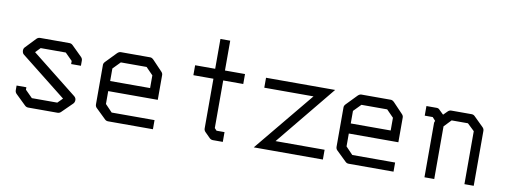

<svg xmlns="http://www.w3.org/2000/svg" viewBox="-54 -934 3059 1160"><g transform="rotate(10 1476.0 -354.0)"><path d="M359 -372 315 -416H161L132 -386L411 -165Q422 -155.5 422 -143Q422 -129 413 -120L350 -58Q341 -49 329 -49H149Q137 -49 128 -58L66 -118Q57 -127 57 -140V-168H117V-153L161 -109H317L347 -139L69 -359Q59.5 -365.5 58 -381V-384.5Q58 -396 66 -404L126 -467Q135 -476 148 -476H327Q339 -476 348 -467L410 -406Q419 -397 419 -385V-353H359Z M608 -231V-152L651 -107H914V-51H639Q627 -51 619 -59L557 -119Q549 -127 549 -140V-382Q549 -392 559 -402L620 -465Q631 -476 642 -476H823Q833 -476 844 -465L903 -403Q912 -394 912 -383V-231ZM609 -293H854V-371L811 -415H653L609 -370Z M1281 -123 1294 -109H1343V-49H1282Q1270 -49 1261 -58L1230 -89Q1221 -98 1221 -110V-415H1098V-476H1221V-659H1281V-476H1404V-415H1281Z M1533 -476H1957L1656 -109H1957V-49H1533L1835 -415H1533Z M2084 -231V-152L2127 -107H2390V-51H2115Q2103 -51 2095 -59L2033 -119Q2025 -127 2025 -140V-382Q2025 -392 2035 -402L2096 -465Q2107 -476 2118 -476H2299Q2309 -476 2320 -465L2379 -403Q2388 -394 2388 -383V-231ZM2085 -293H2330V-371L2287 -415H2129L2085 -370Z M2625 -442 2649 -466Q2658 -475 2670 -475H2794Q2806 -475 2814 -467L2873 -409Q2882 -400 2882 -388V-51H2825V-376L2782 -417H2682L2640 -373V-50H2580V-385Q2580 -387 2584 -397L2566 -417H2517V-476H2580Q2592 -476 2599 -467Z"/></g></svg>

Font: IBM 3270 Semi-Condensed
Style: Condensed
Weight: 400
Monospace: yes
Version: Version 2.3.1